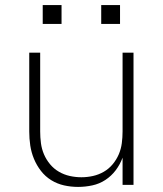

<svg xmlns="http://www.w3.org/2000/svg" viewBox="-20 -727 640 755"><path d="M287 8Q259 8 232 2Q205 -4 181.5 -18.5Q158 -33 141 -55Q124 -77 113.5 -102.5Q103 -128 99 -155Q95 -182 95 -210V-520H138V-210Q138 -187 141 -164Q144 -141 153 -120Q162 -99 177 -81Q192 -63 212 -51.5Q232 -40 254.5 -35Q277 -30 300 -30Q323 -30 345.5 -35Q368 -40 388 -51.5Q408 -63 423 -81Q438 -99 447 -120Q456 -141 459 -164Q462 -187 462 -210V-520H505V0H462V-107Q452 -80 435 -57.5Q418 -35 394.5 -19.5Q371 -4 343 2Q315 8 287 8ZM378 -633V-707H452V-633ZM148 -633V-707H222V-633Z"/></svg>

Font: Iosevka SS04 XLt Ex
Style: Regular
Weight: 200
Width: 7
Monospace: yes
Designer: Belleve Invis
Foundry: Belleve Invis
Version: Version 19.0.0; ttfautohint (v1.8.4)